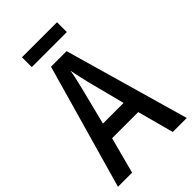

<svg xmlns="http://www.w3.org/2000/svg" viewBox="-256 -1043 1038 1038"><g transform="rotate(-45 263.0 -524.0)"><path d="M396 -955H128V-880H396ZM419 -93H526L322 -808H203L0 -93H108L163 -301H363ZM286 -609 342 -392H184L239 -610C246 -640 257 -685 262 -718C268 -687 278 -644 286 -609Z"/></g></svg>

Font: Noto Sans Kannada UI Condensed Medium
Style: Regular
Weight: 500
Width: 3
Designer: Jelle Bosma - Monotype Design Team
Foundry: Monotype Imaging Inc.
Version: Version 2.005